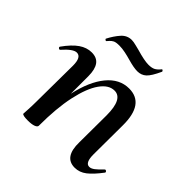

<svg xmlns="http://www.w3.org/2000/svg" viewBox="-159 -689 828 828"><g transform="rotate(45 255.0 -274.5)"><path d="M508 -79Q512 -79 515 -75.5Q518 -72 516 -69Q486 -29 461.5 -10Q437 9 408 9Q343 9 345 -83L346 -248Q346 -348 295 -348Q260 -348 232 -308.5Q204 -269 187.5 -193Q171 -117 171 -10Q171 -2 158 3Q145 8 121 8Q91 8 87 1Q87 -3 88.5 -26Q90 -49 90 -74L92 -297Q92 -349 64 -349Q42 -349 5 -307Q3 -305 2 -305Q-2 -305 -5 -308.5Q-8 -312 -6 -315Q24 -357 51.5 -376Q79 -395 109 -395Q141 -395 156 -374Q171 -353 171 -312V-205Q191 -297 233 -348Q275 -399 333 -399Q427 -399 426 -267L425 -89Q425 -38 450 -38Q461 -38 474 -48Q487 -58 505 -77Q507 -79 508 -79ZM117 -473Q115 -473 112 -475.5Q109 -478 110 -480Q126 -511 145.5 -533Q165 -555 193 -555Q204 -555 221 -550.5Q238 -546 243 -545Q294 -530 319 -530Q339 -530 350.5 -536Q362 -542 374 -557Q374 -558 374.5 -558Q375 -558 375 -558Q378 -558 380.5 -555Q383 -552 382 -550Q362 -506 345.5 -491Q329 -476 305 -476Q283 -476 245 -487Q228 -492 208.5 -496Q189 -500 173 -500Q152 -500 143 -495.5Q134 -491 127.5 -483.5Q121 -476 118 -473Z"/></g></svg>

Font: Cormorant Upright SemiBold
Style: Regular
Weight: 600
Designer: Christian Thalmann (Catharsis Fonts)
Foundry: Catharsis Fonts
Version: Version 3.302